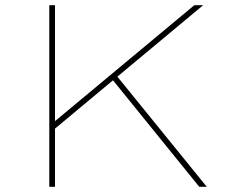

<svg xmlns="http://www.w3.org/2000/svg" viewBox="-20 -720 920 740"><path d="M182 -216 181 -244 729 -700H763ZM170 0V-700H192V0ZM748 0 411 -416 428 -430 777 0Z"/></svg>

Font: Lexend Peta Thin
Style: Regular
Weight: 250
Version: Version 1.007